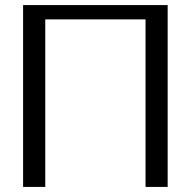

<svg xmlns="http://www.w3.org/2000/svg" viewBox="-20 -735 750 755"><path d="M70.8 0V-715H639.3V0H552.3V-658.8H158V0Z"/></svg>

Font: Russolo 10pt ExtraLight
Style: Regular
Weight: 200
Designer: Micah Stupak-Hahn
Version: Version 1.000